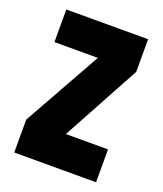

<svg xmlns="http://www.w3.org/2000/svg" viewBox="-111 -644 609 719"><g transform="rotate(20 193.0 -285.0)"><path d="M30 0V-131L203 -440H30V-570H356V-440L188 -131H356V0Z"/></g></svg>

Font: Stick No Bills ExtraLight ExtraBold
Style: Regular
Weight: 800
Version: Version 2.000